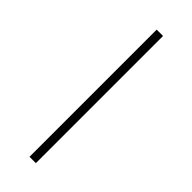

<svg xmlns="http://www.w3.org/2000/svg" viewBox="-187 -546 564 564"><g transform="rotate(45 94.5 -264.0)"><path d="M109.4 -528.3V0H83V-528.3Z"/></g></svg>

Font: Roboto Condensed Thin
Style: Regular
Weight: 250
Width: 3
Designer: Christian Robertson
Foundry: Google
Version: Version 3.009; 2024